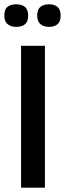

<svg xmlns="http://www.w3.org/2000/svg" viewBox="-20 -873 306 893"><path d="M78 0V-660H189V0ZM208 -748Q183 -748 168 -761Q153 -774 153 -801Q153 -829 168 -841Q183 -853 208 -853Q234 -853 248 -840.5Q262 -828 262 -800Q262 -773 247.5 -760.5Q233 -748 208 -748ZM56 -748Q30 -748 15 -761Q0 -774 0 -801Q0 -829 14.5 -841Q29 -853 56 -853Q82 -853 96.5 -840.5Q111 -828 111 -800Q111 -773 96.5 -760.5Q82 -748 56 -748Z"/></svg>

Font: Bricolage Grotesque 24pt Medium
Style: Regular
Weight: 500
Designer: Mathieu Triay
Foundry: Atelier Triay
Version: Version 1.001;gftools[0.9.33.dev8+g029e19f]